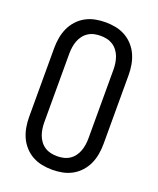

<svg xmlns="http://www.w3.org/2000/svg" viewBox="-140 -827 754 919"><g transform="rotate(20 237.5 -367.5)"><path d="M238 8Q211 8 185.5 3Q160 -2 137 -14.5Q114 -27 96 -47Q78 -67 67.5 -90.5Q57 -114 52.5 -140Q48 -166 48 -192V-543Q48 -569 52.5 -595Q57 -621 67.5 -644.5Q78 -668 96 -688Q114 -708 137 -720.5Q160 -733 185.5 -738Q211 -743 238 -743Q264 -743 289.5 -738Q315 -733 338 -720.5Q361 -708 379 -688Q397 -668 407.5 -644.5Q418 -621 422.5 -595Q427 -569 427 -543V-192Q427 -166 422.5 -140Q418 -114 407.5 -90.5Q397 -67 379 -47Q361 -27 338 -14.5Q315 -2 289.5 3Q264 8 238 8ZM238 -61Q254 -61 270 -64.5Q286 -68 300 -77Q314 -86 324 -99.5Q334 -113 339.5 -128Q345 -143 347.5 -159.5Q350 -176 350 -192V-543Q350 -559 347.5 -575.5Q345 -592 339.5 -607Q334 -622 324 -635.5Q314 -649 300 -658Q286 -667 270 -670.5Q254 -674 238 -674Q221 -674 205 -670.5Q189 -667 175 -658Q161 -649 151 -635.5Q141 -622 135.5 -607Q130 -592 127.5 -575.5Q125 -559 125 -543V-192Q125 -176 127.5 -159.5Q130 -143 135.5 -128Q141 -113 151 -99.5Q161 -86 175 -77Q189 -68 205 -64.5Q221 -61 238 -61Z"/></g></svg>

Font: Iosevka QP
Style: Regular
Weight: 400
Designer: Belleve Invis
Foundry: Belleve Invis
Version: Version 20.0.0; ttfautohint (v1.8.4)